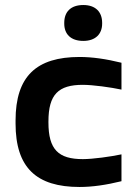

<svg xmlns="http://www.w3.org/2000/svg" viewBox="-20 -736 521 765"><path d="M42 -256V-244C42 -68 125 9 297 9C348 9 403 1 464 -14V-121C422 -112 350 -102 310 -102C213 -102 173 -140 173 -248V-252C173 -360 213 -398 310 -398C350 -398 422 -388 464 -379V-486C403 -501 348 -509 297 -509C125 -509 42 -432 42 -256ZM236 -642C236 -600 262 -573 312 -573C360 -573 387 -600 387 -642V-645C387 -689 360 -716 312 -716C262 -716 236 -689 236 -645Z"/></svg>

Font: LT Wave Alt Bold
Style: Regular
Weight: 700
Designer: Daniel Lyons
Version: Version 2.5 (Glyphs App)